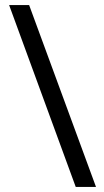

<svg xmlns="http://www.w3.org/2000/svg" viewBox="-20 -736 411 758"><path d="M95 -716 359 2H279L16 -716Z"/></svg>

Font: Noto Sans Myanmar Condensed
Style: Regular
Weight: 400
Width: 3
Designer: Monotype Design Team
Foundry: Monotype Imaging Inc.
Version: Version 2.107; ttfautohint (v1.8.4.7-5d5b)